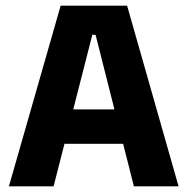

<svg xmlns="http://www.w3.org/2000/svg" viewBox="-20 -659 663 679"><path d="M11.5 0 194.5 -639H429.5L611.5 0H453.5L318 -536H306.5L169.5 0ZM167 -150.5V-272H455V-150.5Z"/></svg>

Font: Anek Odia Medium
Style: Bold
Weight: 700
Version: Version 1.003